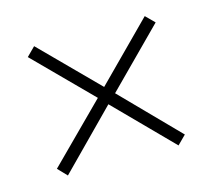

<svg xmlns="http://www.w3.org/2000/svg" viewBox="-60 -590 526 474"><g transform="rotate(-15 202.5 -353.5)"><path d="M345 -519 203 -376 62 -518 40 -496 181 -354 38 -211 60 -188 202 -332 343 -189 365 -211 225 -354 367 -497Z"/></g></svg>

Font: Noto Sans Myanmar ExtraCondensed ExtraLight
Style: Regular
Weight: 200
Width: 2
Designer: Monotype Design Team
Foundry: Monotype Imaging Inc.
Version: Version 2.107